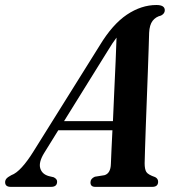

<svg xmlns="http://www.w3.org/2000/svg" viewBox="-65 -728 680 748"><path d="M106.5 -131Q85 -95.5 91.8 -72.5Q98.5 -49.5 125 -42L144 -37.5Q157.5 -31 157.5 -20.5Q157.5 0 134 0H-23Q-45 0 -45 -18Q-45 -26 -40 -32Q-35 -38 -21 -45.5Q-1.5 -52.5 20.5 -76.8Q42.5 -101 66 -139L323.5 -551Q373 -633 429.2 -670.8Q485.5 -708.5 544.5 -708.5Q577 -708.5 577 -688Q577 -675 562.5 -667.5Q541.5 -662.5 529.5 -646.8Q517.5 -631 516 -600.5Q515.5 -581 514.2 -541Q513 -501 511 -449.2Q509 -397.5 507 -342Q505 -286.5 503 -235.5Q501 -184.5 500 -146.5Q499 -108.5 498.5 -92Q498.5 -69 505 -58.2Q511.5 -47.5 539.5 -38Q551 -32 551 -20Q551 0 528 0H306Q287 0 287.5 -18Q287.5 -32 304.5 -39.5L342 -45.5Q366 -52.5 367 -89.5Q367.5 -107.5 369.2 -142Q371 -176.5 373 -220.5H162ZM353.5 -528 184.5 -256H375Q377.5 -312.5 380.2 -373.8Q383 -435 385.5 -489.8Q388 -544.5 389 -581.5Q382 -572.5 373.5 -559.8Q365 -547 353.5 -528Z"/></svg>

Font: Fraunces 144pt S050 SemiBold
Style: Italic
Weight: 600
Italic angle: -16°
Version: Version 1.000; ttfautohint (v1.8.3)